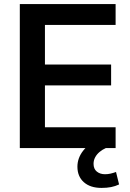

<svg xmlns="http://www.w3.org/2000/svg" viewBox="-20 -725 637 940"><path d="M77 0V-705H546V-603H200V-409H524V-307H200V-102H546V0ZM477 195Q422 195 390.5 167Q359 139 359 91Q359 49 387 13Q415 -23 461 -42L498 0Q482 7 468 18.5Q454 30 446 45Q438 60 438 77Q438 102 454 115Q470 128 494 128Q508 128 521 125Q534 122 548 117L563 178Q544 187 523.5 191Q503 195 477 195Z"/></svg>

Font: NunitoSans3
Style: Bold
Weight: 700
Designer: Vernon Adams
Foundry: Vernon Adams
Version: Version 3.101;gftools[0.9.27]